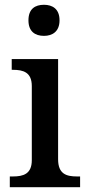

<svg xmlns="http://www.w3.org/2000/svg" viewBox="-20 -783 369 803"><path d="M164 -633C199 -633 229 -651 229 -698C229 -746 199 -763 164 -763C127 -763 99 -746 99 -698C99 -651 127 -633 164 -633ZM21 0H315V-45H302C258 -45 223 -55 223 -117V-536H29V-491H34C77 -491 113 -481 113 -423V-113C113 -55 77 -45 34 -45H21Z"/></svg>

Font: Noto Serif Gurmukhi Medium
Style: Regular
Weight: 500
Designer: Vaibhav Singh and the Monotype Design Team
Foundry: Monotype Imaging Inc.
Version: Version 2.004